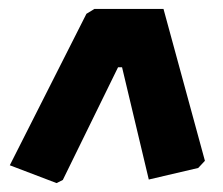

<svg xmlns="http://www.w3.org/2000/svg" viewBox="-20 -522 500 431"><path d="M347 -502 440 -161 425 -145 314 -119 254 -371H245L121 -118L107 -111L2 -151L174 -491L192 -502Z"/></svg>

Font: Alegreya Sans SC Black
Style: Italic
Weight: 900
Italic angle: -7°
Designer: Juan Pablo del Peral
Foundry: Huerta Tipografica
Version: Version 2.007